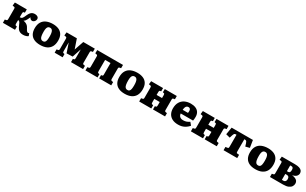

<svg xmlns="http://www.w3.org/2000/svg" viewBox="333 -2372 6743 4229"><g transform="rotate(30 3704.5 -257.5)"><path d="M547 8Q508 8 479.5 -2Q451 -12 430 -32Q409 -52 393 -83Q378 -111 367 -135.5Q356 -160 347 -179Q338 -198 328 -206Q320 -215 313 -217Q306 -219 294 -219V-131Q294 -109 298 -99.5Q302 -90 318 -87L342 -82V0H34V-83L69 -90Q85 -93 90 -102.5Q95 -112 95 -138V-382Q95 -408 89.5 -417.5Q84 -427 70 -429L30 -436L39 -519H342V-436L318 -432Q302 -429 298 -419.5Q294 -410 294 -388V-293Q308 -293 319.5 -294.5Q331 -296 342 -303Q350 -308 358.5 -319.5Q367 -331 377.5 -351.5Q388 -372 402 -405Q422 -449 444 -474.5Q466 -500 492.5 -510.5Q519 -521 551 -521Q593 -521 621 -501.5Q649 -482 649 -448Q649 -425 637.5 -404.5Q626 -384 607.5 -371Q589 -358 570 -358Q546 -358 529 -370.5Q512 -383 499 -409Q493 -396 487 -382.5Q481 -369 475 -356.5Q469 -344 462 -332Q453 -313 440 -297Q427 -281 406 -269V-267Q439 -261 465.5 -249.5Q492 -238 512.5 -218.5Q533 -199 549 -168Q574 -120 589.5 -102.5Q605 -85 622 -85Q629 -85 635.5 -87Q642 -89 651 -92L673 -30Q652 -12 618.5 -2Q585 8 547 8Z M984 14Q893 14 829.5 -15.5Q766 -45 733 -103.5Q700 -162 700 -249Q700 -347 738.5 -409Q777 -471 846 -500Q915 -529 1006 -529Q1088 -529 1151 -502.5Q1214 -476 1249.5 -418.5Q1285 -361 1285 -268Q1285 -176 1250 -113Q1215 -50 1148 -18Q1081 14 984 14ZM998 -89Q1029 -89 1046 -106Q1063 -123 1070 -158.5Q1077 -194 1077 -250Q1077 -302 1071 -336.5Q1065 -371 1053.5 -390.5Q1042 -410 1026.5 -418.5Q1011 -427 990 -427Q965 -427 946.5 -414.5Q928 -402 918 -370.5Q908 -339 908 -282Q908 -215 916.5 -172Q925 -129 945 -109Q965 -89 998 -89Z M1350 0V-83L1385 -90Q1401 -93 1406 -102.5Q1411 -112 1411 -138V-382Q1411 -407 1405 -417Q1399 -427 1385 -429L1345 -436L1354 -519H1615L1693 -292L1697 -281L1779 -519H2072V-436L2041 -431Q2023 -428 2017.5 -419Q2012 -410 2012 -388V-130Q2012 -109 2017.5 -100Q2023 -91 2041 -88L2073 -83V0H1766V-83L1788 -87Q1804 -90 1808.5 -99Q1813 -108 1813 -130V-344H1810L1737 -124L1585 -118L1508 -344L1505 -345V-131Q1505 -109 1509 -99.5Q1513 -90 1529 -87L1553 -82V0Z M2133 0V-83L2168 -90Q2184 -93 2189 -102.5Q2194 -112 2194 -139V-383Q2194 -408 2188.5 -417Q2183 -426 2167 -429L2132 -436L2134 -519H2789V-435L2758 -430Q2740 -427 2734 -418.5Q2728 -410 2728 -390V-131Q2728 -110 2734 -100.5Q2740 -91 2758 -88L2789 -83V0H2482V-83L2505 -87Q2521 -90 2525.5 -98.5Q2530 -107 2530 -131V-418H2392V-132Q2392 -110 2396.5 -100Q2401 -90 2418 -87L2441 -82V0Z M3134 14Q3043 14 2979.5 -15.5Q2916 -45 2883 -103.5Q2850 -162 2850 -249Q2850 -347 2888.5 -409Q2927 -471 2996 -500Q3065 -529 3156 -529Q3238 -529 3301 -502.5Q3364 -476 3399.5 -418.5Q3435 -361 3435 -268Q3435 -176 3400 -113Q3365 -50 3298 -18Q3231 14 3134 14ZM3148 -89Q3179 -89 3196 -106Q3213 -123 3220 -158.5Q3227 -194 3227 -250Q3227 -302 3221 -336.5Q3215 -371 3203.5 -390.5Q3192 -410 3176.5 -418.5Q3161 -427 3140 -427Q3115 -427 3096.5 -414.5Q3078 -402 3068 -370.5Q3058 -339 3058 -282Q3058 -215 3066.5 -172Q3075 -129 3095 -109Q3115 -89 3148 -89Z M3500 0V-83L3535 -90Q3551 -93 3556 -102.5Q3561 -112 3561 -138V-382Q3561 -408 3555.5 -417.5Q3550 -427 3536 -429L3496 -436L3505 -519H3808V-436L3784 -432Q3768 -429 3764 -419.5Q3760 -410 3760 -388V-317H3898V-390Q3898 -411 3893.5 -420Q3889 -429 3873 -432L3850 -437L3852 -519H4157V-436L4126 -431Q4108 -428 4102.5 -419Q4097 -410 4097 -388V-130Q4097 -109 4102.5 -100Q4108 -91 4126 -88L4158 -83V0H3851V-83L3873 -87Q3889 -90 3893.5 -99Q3898 -108 3898 -130V-216H3760V-131Q3760 -109 3764 -99.5Q3768 -90 3784 -87L3808 -82V0Z M4494 14Q4403 14 4341.5 -18.5Q4280 -51 4249.5 -108.5Q4219 -166 4219 -242Q4219 -336 4256.5 -400Q4294 -464 4360.5 -496.5Q4427 -529 4512 -529Q4584 -529 4637 -506.5Q4690 -484 4718.5 -438.5Q4747 -393 4747 -328Q4747 -302 4745 -276Q4743 -250 4738 -229H4424Q4426 -195 4441.5 -171.5Q4457 -148 4482.5 -136.5Q4508 -125 4542 -125Q4592 -125 4628 -138.5Q4664 -152 4700 -176L4756 -108Q4714 -56 4648.5 -21Q4583 14 4494 14ZM4422 -320H4557Q4559 -333 4560 -345Q4561 -357 4561 -369Q4561 -401 4546.5 -419Q4532 -437 4504 -437Q4476 -437 4458.5 -422Q4441 -407 4432.5 -380.5Q4424 -354 4422 -320Z M4815 0V-83L4850 -90Q4866 -93 4871 -102.5Q4876 -112 4876 -138V-382Q4876 -408 4870.5 -417.5Q4865 -427 4851 -429L4811 -436L4820 -519H5123V-436L5099 -432Q5083 -429 5079 -419.5Q5075 -410 5075 -388V-317H5213V-390Q5213 -411 5208.5 -420Q5204 -429 5188 -432L5165 -437L5167 -519H5472V-436L5441 -431Q5423 -428 5417.5 -419Q5412 -410 5412 -388V-130Q5412 -109 5417.5 -100Q5423 -91 5441 -88L5473 -83V0H5166V-83L5188 -87Q5204 -90 5208.5 -99Q5213 -108 5213 -130V-216H5075V-131Q5075 -109 5079 -99.5Q5083 -90 5099 -87L5123 -82V0Z M5646 0V-83L5697 -90Q5713 -92 5718 -102Q5723 -112 5723 -138V-437H5705Q5694 -437 5686 -435Q5678 -433 5671.5 -426.5Q5665 -420 5659 -408.5Q5653 -397 5647 -378L5625 -307L5521 -334L5552 -519H6093L6123 -334L6020 -308L5998 -379Q5990 -404 5982 -416.5Q5974 -429 5964.5 -433.5Q5955 -438 5940 -438H5922V-131Q5922 -109 5926 -98.5Q5930 -88 5946 -87L5993 -82V0Z M6457 14Q6366 14 6302.5 -15.5Q6239 -45 6206 -103.5Q6173 -162 6173 -249Q6173 -347 6211.5 -409Q6250 -471 6319 -500Q6388 -529 6479 -529Q6561 -529 6624 -502.5Q6687 -476 6722.5 -418.5Q6758 -361 6758 -268Q6758 -176 6723 -113Q6688 -50 6621 -18Q6554 14 6457 14ZM6471 -89Q6502 -89 6519 -106Q6536 -123 6543 -158.5Q6550 -194 6550 -250Q6550 -302 6544 -336.5Q6538 -371 6526.5 -390.5Q6515 -410 6499.5 -418.5Q6484 -427 6463 -427Q6438 -427 6419.5 -414.5Q6401 -402 6391 -370.5Q6381 -339 6381 -282Q6381 -215 6389.5 -172Q6398 -129 6418 -109Q6438 -89 6471 -89Z M6826 0V-83L6861 -90Q6877 -93 6882 -102.5Q6887 -112 6887 -138V-382Q6887 -407 6881.5 -417Q6876 -427 6861 -429L6819 -436L6828 -519H7159Q7232 -519 7276 -504Q7320 -489 7340 -462Q7360 -435 7360 -398Q7360 -360 7330 -326.5Q7300 -293 7233 -279V-277Q7282 -271 7315.5 -255.5Q7349 -240 7366.5 -215Q7384 -190 7384 -151Q7384 -113 7362.5 -78.5Q7341 -44 7292 -22Q7243 0 7160 0ZM7119 -77Q7141 -77 7156 -85Q7171 -93 7180 -110.5Q7189 -128 7189 -154Q7189 -190 7173 -208.5Q7157 -227 7122 -227H7085V-78Q7093 -77 7102 -77Q7111 -77 7119 -77ZM7085 -298H7119Q7146 -298 7157 -318.5Q7168 -339 7168 -376Q7168 -411 7155.5 -427.5Q7143 -444 7116 -444Q7109 -444 7101 -444Q7093 -444 7085 -443Z"/></g></svg>

Font: Literata ExtraBold
Style: Regular
Weight: 800
Designer: Latin by Veronika Burian and Jose Scaglione. Greek by Irene Vlachou. Cyrillic by Vera Evstafieva.
Foundry: TypeTogether
Version: Version 3.103;gftools[0.9.29]